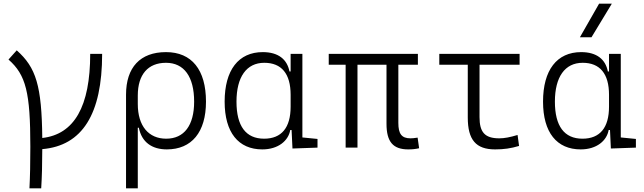

<svg xmlns="http://www.w3.org/2000/svg" viewBox="-20 -815 3556 1060"><path d="M142.6 224.6H207.5C211.4 163.6 213.4 91.8 213.4 8.3C434.1 -10.3 543.9 -184.6 543.9 -517.6H478C478 -227.1 390.1 -73.2 213.4 -53.2C210.4 -341.8 179.2 -442.4 72.3 -537.1L26.9 -486.3C123.5 -401.4 147.5 -304.2 147.5 -4.9C147.5 84.5 146 160.6 142.6 224.6Z M900.9 9.8C1038.6 9.8 1117.2 -85.4 1117.2 -253.9C1117.2 -429.7 1038.6 -527.3 896.5 -527.3C754.4 -527.3 675.8 -443.4 675.8 -292V224.6H740.7V-109.9H746.6C762.2 -29.8 819.3 9.8 900.9 9.8ZM740.7 -240.7V-287.6C740.7 -403.3 796.9 -468.3 896.5 -468.3C996.1 -468.3 1051.8 -391.6 1051.8 -253.9C1051.8 -122.6 996.6 -49.3 897.5 -49.3C800.8 -49.3 740.7 -119.1 740.7 -240.7Z M1428.2 9.8C1516.1 9.8 1572.3 -38.1 1582.5 -97.2H1589.8L1594.7 4.9L1732.9 0V-47.9L1649.4 -56.2V-517.6H1584.5V-420.4H1578.1C1565.4 -486.8 1517.1 -527.3 1430.7 -527.3C1296.4 -527.3 1220.2 -427.7 1220.2 -253.9C1220.2 -84 1295.9 9.8 1428.2 9.8ZM1584.5 -226.1C1584.5 -109.9 1534.2 -49.3 1438 -49.3C1337.4 -49.3 1285.6 -118.7 1285.6 -253.9C1285.6 -390.1 1340.8 -468.3 1439 -468.3C1534.2 -468.3 1584.5 -408.2 1584.5 -291.5Z M2233.9 9.8C2257.8 9.8 2273.9 7.8 2293.9 3.4L2285.6 -55.2C2267.1 -52.2 2255.4 -51.3 2246.6 -51.3C2196.8 -51.3 2179.2 -76.7 2179.2 -136.7V-457.5H2287.1V-517.6H1794.9V-457.5H1888.2V0H1953.6V-457.5H2113.8V-131.8C2113.8 -32.7 2149.4 9.8 2233.9 9.8Z M2713.4 9.8C2761.2 9.8 2800.3 4.4 2845.7 -9.3L2837.4 -69.8C2795.4 -57.1 2764.6 -51.3 2736.3 -51.3C2655.3 -51.3 2627.4 -86.4 2627.4 -168.5V-457.5H2848.6V-517.6H2405.3V-457.5H2562.5V-166.5C2562.5 -43 2607.4 9.8 2713.4 9.8Z M3186 9.8C3273.9 9.8 3330.1 -38.1 3340.3 -97.2H3347.7L3352.5 4.9L3490.7 0V-47.9L3407.2 -56.2V-517.6H3342.3V-420.4H3335.9C3323.2 -486.8 3274.9 -527.3 3188.5 -527.3C3054.2 -527.3 2978 -427.7 2978 -253.9C2978 -84 3053.7 9.8 3186 9.8ZM3342.3 -226.1C3342.3 -109.9 3292 -49.3 3195.8 -49.3C3095.2 -49.3 3043.5 -118.7 3043.5 -253.9C3043.5 -390.1 3098.6 -468.3 3196.8 -468.3C3292 -468.3 3342.3 -408.2 3342.3 -291.5ZM3181.6 -609.4H3245.6L3357.9 -794.9H3287.6Z"/></svg>

Font: Cascadia Mono NF Light
Style: Regular
Weight: 300
Monospace: yes
Designer: Aaron Bell
Foundry: Saja Typeworks
Version: Version 2404.023